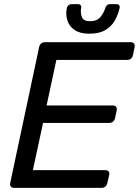

<svg xmlns="http://www.w3.org/2000/svg" viewBox="-20 -903 668 923"><path d="M47 0Q37 0 32 -6.5Q27 -13 29 -23L168 -676Q170 -687 177.5 -693.5Q185 -700 195 -700H609Q620 -700 624.5 -693.5Q629 -687 627 -676L619 -638Q617 -627 609.5 -621Q602 -615 591 -615H251L204 -396H522Q533 -396 538 -389.5Q543 -383 541 -372L533 -335Q531 -325 523.5 -318.5Q516 -312 505 -312H187L138 -85H486Q497 -85 502 -79Q507 -73 505 -62L496 -23Q494 -13 487 -6.5Q480 0 469 0ZM409 -741Q365 -741 339 -758.5Q313 -776 304 -804.5Q295 -833 301 -864Q303 -872 309 -877.5Q315 -883 324 -883H355Q364 -883 368 -877.5Q372 -872 370 -864Q366 -841 373.5 -821Q381 -801 413 -801Q446 -801 462.5 -821Q479 -841 486 -864Q488 -872 494 -877.5Q500 -883 509 -883H540Q549 -883 553 -877.5Q557 -872 555 -864Q548 -833 532 -804.5Q516 -776 486.5 -758.5Q457 -741 409 -741Z"/></svg>

Font: Rubik
Style: Italic
Weight: 400
Italic angle: -12°
Designer: Hubert and Fischer
Foundry: Hubert and Fischer
Version: Version 2.300;gftools[0.9.30]